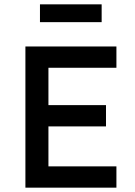

<svg xmlns="http://www.w3.org/2000/svg" viewBox="-20 -864 620 884"><path d="M97 0V-650H516V-552H203V-380H468V-282H203V-98H516V0ZM164 -762V-844H448V-762Z"/></svg>

Font: Sometype Mono SemiBold
Style: Regular
Weight: 600
Designer: Ryoichi Tsunekawa
Foundry: Dharma Type
Version: Version 1.001